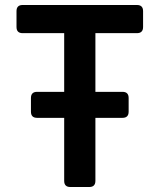

<svg xmlns="http://www.w3.org/2000/svg" viewBox="-20 -750 640 770"><path d="M128.8 -277.4Q104.1 -277.4 104.1 -302.1V-357Q104.1 -381.7 128.8 -381.7H471.2Q495.9 -381.7 495.9 -357V-302.1Q495.9 -277.4 471.2 -277.4ZM262.1 0Q237.4 0 237.4 -24.7V-617H70.9Q46.2 -617 46.2 -641.7V-705.3Q46.2 -730 70.9 -730H529.1Q553.8 -730 553.8 -705.3V-641.7Q553.8 -617 529.1 -617H362.6V-24.7Q362.6 0 337.9 0Z"/></svg>

Font: Pitagon Sans Mono
Style: Regular
Weight: 400
Monospace: yes
Designer: Travis Tran
Foundry: Pitagon
Version: Version 1.001;gftools[0.9.26]